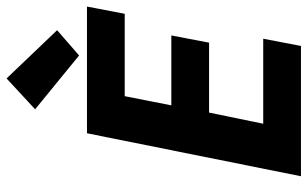

<svg xmlns="http://www.w3.org/2000/svg" viewBox="-196 -741 937 585"><g transform="rotate(-90 272.5 -448.5)"><path d="M396 -676 232 -810 326 -897 473 -743ZM28 0 159 -652H545L523 -537H272L244 -395H457L435 -280H222L188 -115H447L425 0Z"/></g></svg>

Font: TypoPRO Source Sans Pro
Style: Bold Italic
Weight: 700
Italic angle: -11°
Designer: Paul D. Hunt
Foundry: Adobe Systems Incorporated
Version: Version 1.075;PS 2.000;hotconv 1.0.86;makeotf.lib2.5.63406